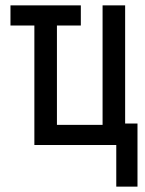

<svg xmlns="http://www.w3.org/2000/svg" viewBox="-20 -540 540 715"><path d="M413 155V0H108V-445H19V-520H281V-445H192V-75H362V-520H446V-80H492V155Z"/></svg>

Font: Iosevka Medium
Style: Regular
Weight: 500
Monospace: yes
Designer: Belleve Invis
Foundry: Belleve Invis
Version: Version 32.5.0; ttfautohint (v1.8.4)